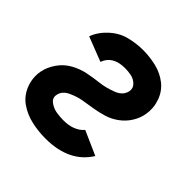

<svg xmlns="http://www.w3.org/2000/svg" viewBox="-148 -663 796 796"><g transform="rotate(45 250.0 -265.0)"><path d="M226 8Q184 8 144 -1Q104 -10 71.5 -32.5Q39 -55 24 -93.5Q9 -132 16 -173Q22 -205 42.5 -234.5Q63 -264 94 -281Q125 -298 158 -304.5Q191 -311 222.5 -314.5Q254 -318 291 -332Q328 -346 334 -378Q337 -397 323.5 -410.5Q310 -424 291.5 -428Q273 -432 254 -432Q182 -432 163 -378L55 -420Q69 -458 102 -488Q135 -518 174.5 -528Q214 -538 254 -538Q294 -538 332.5 -528.5Q371 -519 400.5 -495.5Q430 -472 443 -434.5Q456 -397 449 -358Q444 -330 428 -304.5Q412 -279 387.5 -261Q363 -243 335.5 -234.5Q308 -226 280 -221.5Q252 -217 224.5 -212.5Q197 -208 166.5 -194Q136 -180 131 -152Q127 -131 145 -118Q163 -105 183.5 -101.5Q204 -98 226 -98Q287 -98 318 -134L424 -87Q365 8 226 8Z"/></g></svg>

Font: Iosevka SS08
Style: Bold Italic
Weight: 700
Italic angle: -10°
Monospace: yes
Designer: Belleve Invis
Foundry: Belleve Invis
Version: 2.1.0; ttfautohint (v1.8.2)